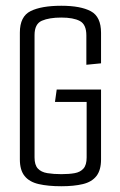

<svg xmlns="http://www.w3.org/2000/svg" viewBox="-20 -644 417 667"><path d="M193 3Q147 3 114.5 -4.5Q82 -12 65.5 -32.5Q49 -53 49 -90V-531Q49 -587 86.5 -605.5Q124 -624 193 -624Q260 -624 295.5 -605Q331 -586 331 -530V-424L280 -419V-521Q280 -559 257.5 -571Q235 -583 193 -583Q151 -583 125.5 -572Q100 -561 100 -522V-97Q100 -71 111.5 -58.5Q123 -46 144.5 -42.5Q166 -39 193 -39Q220 -39 239.5 -42.5Q259 -46 270 -58.5Q281 -71 281 -97V-290H171L177 -333H331V-90Q331 -53 315 -32.5Q299 -12 268 -4.5Q237 3 193 3Z"/></svg>

Font: Smooch Sans Thin
Style: Regular
Weight: 400
Version: Version 1.010